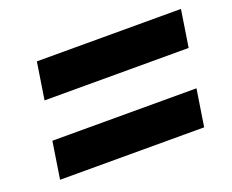

<svg xmlns="http://www.w3.org/2000/svg" viewBox="-72 -648 719 596"><g transform="rotate(-20 288.0 -350.0)"><path d="M75 -413 94 -535H570L551 -413ZM36 -165 55 -287H531L512 -165Z"/></g></svg>

Font: MuseoModerno Thin SemiBold
Style: Italic
Weight: 600
Italic angle: -9°
Version: Version 1.003